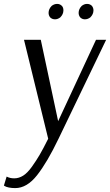

<svg xmlns="http://www.w3.org/2000/svg" viewBox="-37 -704 564 984"><path d="M-3 201Q14 210 36 210Q60 210 82 196Q104 182 126.5 150.5Q149 119 166.5 89Q184 59 210 7L86 -500H172L261 -83L455 -500H507L263 7Q205 128 153 194Q101 260 41 260Q23 260 8.5 257Q-6 254 -12 250L-17 247ZM382 -674Q395 -684 409 -684Q424 -684 434 -674Q442 -664 442 -651Q442 -631 426 -615Q413 -605 398 -605Q384 -605 374 -615Q366 -625 366 -638Q366 -658 382 -674ZM228 -674Q241 -684 256 -684Q270 -684 280 -674Q288 -666 288 -651Q288 -631 272 -615Q259 -605 245 -605Q230 -605 220 -615Q212 -625 212 -638Q212 -658 228 -674Z"/></svg>

Font: ArsenalItalic
Style: Italic
Weight: 400
Italic angle: -9°
Designer: Andrij Shevchenko
Foundry: Stairsfor.com
Version: Version 1.000